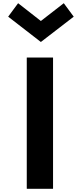

<svg xmlns="http://www.w3.org/2000/svg" viewBox="-20 -1171 518 1198"><path d="M31 -1067 235 -909 440 -1067 378 -1151 235 -1040 93 -1151C73 -1124 50 -1093 31 -1067ZM148 -812 147 -811V6L148 7H310L311 6V-811L310 -812Z"/></svg>

Font: Hussar Woodtype
Style: SeBd
Weight: 900
Foundry: Cannot Into Space Fonts
Version: Version 1.07